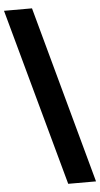

<svg xmlns="http://www.w3.org/2000/svg" viewBox="-72 -778 535 1025"><g transform="rotate(-5 195.0 -265.0)"><path d="M140 -740 400 210H251L-10 -740Z"/></g></svg>

Font: Georama ExtraCondensed Black
Style: Regular
Weight: 900
Width: 2
Designer: Jean-Baptiste Levee
Foundry: Production Type
Version: Version 1.000